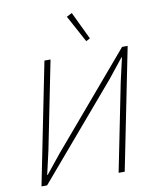

<svg xmlns="http://www.w3.org/2000/svg" viewBox="-99 -1011 880 1086"><g transform="rotate(-10 340.5 -468.0)"><path d="M190 -698H225L124 -194L93 -58H96L184 -167L636 -698H668L528 0H493L594 -504L625 -640H622L535 -531L82 0H50ZM358 -920 389 -936 465 -777 442 -765Z"/></g></svg>

Font: IBM Plex Sans ExtLt
Style: Italic
Weight: 200
Italic angle: -11°
Designer: Mike Abbink, Paul van der Laan, Pieter van Rosmalen
Foundry: Bold Monday
Version: Version 3.005